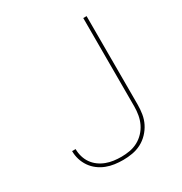

<svg xmlns="http://www.w3.org/2000/svg" viewBox="-173 -863 946 998"><g transform="rotate(-30 300.0 -363.5)"><path d="M280 8Q254 8 229 4.5Q204 1 180.5 -8Q157 -17 136.5 -32.5Q116 -48 101.5 -69Q87 -90 79.5 -114.5Q72 -139 72 -164V-165H93V-164Q93 -142 99.5 -119.5Q106 -97 119 -78.5Q132 -60 150.5 -46.5Q169 -33 190.5 -25Q212 -17 234.5 -14Q257 -11 280 -11Q305 -11 330.5 -15.5Q356 -20 378.5 -32Q401 -44 419 -63Q437 -82 448 -105Q459 -128 463.5 -153.5Q468 -179 468 -205V-735H488V-205Q488 -176 483.5 -148Q479 -120 466.5 -95Q454 -70 434 -49Q414 -28 389 -15Q364 -2 336 3Q308 8 280 8Z"/></g></svg>

Font: Iosevka Aile Thin
Style: Regular
Weight: 100
Designer: Belleve Invis
Foundry: Belleve Invis
Version: Version 31.1.0; ttfautohint (v1.8.4)